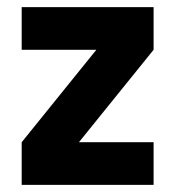

<svg xmlns="http://www.w3.org/2000/svg" viewBox="-20 -520 494 540"><path d="M41 -380V-500H412V-380L202 -120H412V0H41V-120L251 -380Z"/></svg>

Font: Titillium Web
Style: Bold
Weight: 700
Version: Version 1.001;PS 57.000;hotconv 1.0.70;makeotf.lib2.5.55311